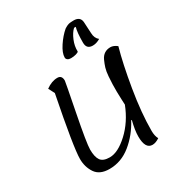

<svg xmlns="http://www.w3.org/2000/svg" viewBox="-235 -1183 1281 1368"><g transform="rotate(-30 405.0 -498.5)"><path d="M424 -799Q407 -799 397 -806.5Q387 -814 387 -826Q387 -863 421 -914.5Q455 -966 496 -1001Q498 -1002 502.5 -1005Q507 -1008 508.5 -1008.5Q510 -1009 514 -1011.5Q518 -1014 520 -1014.5Q522 -1015 526.5 -1017Q531 -1019 534 -1019.5Q537 -1020 541.5 -1021Q546 -1022 550.5 -1022Q555 -1022 561 -1022.5Q567 -1023 574 -1023Q628 -1023 632 -976L637 -883Q638 -840 666 -818Q635 -799 604 -799Q553 -799 553 -852Q553 -938 565 -976H551Q525 -952 506 -906.5Q487 -861 489 -817Q486 -810 466.5 -804.5Q447 -799 424 -799ZM619 26Q560 26 560 -76Q560 -127 579 -201L574 -202Q524 -107 444.5 -42.5Q365 22 268 22Q188 22 154 -28.5Q120 -79 120 -145Q120 -238 200 -642L174 -692Q222 -727 269 -727Q306 -727 306 -683Q306 -676 261 -446.5Q216 -217 216 -167Q216 -107 236 -78Q256 -49 311 -49Q379 -49 462 -126Q545 -203 591 -321Q591 -326 589 -363.5Q587 -401 587 -429Q587 -466 587.5 -489.5Q588 -513 591 -553Q594 -593 602 -619Q610 -645 622.5 -672.5Q635 -700 656 -713.5Q677 -727 705 -727Q731 -727 759 -705Q724 -582 693 -396.5Q662 -211 662 -64Q662 -22 677 5Q646 26 619 26Z"/></g></svg>

Font: Lemonada Light
Style: Regular
Weight: 300
Designer: Mohamed Gaber (Arabic), Eduardo Tunni (Latin)
Foundry: Kief Type Foundry
Version: Version 4.004